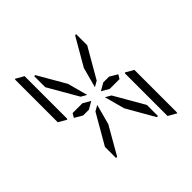

<svg xmlns="http://www.w3.org/2000/svg" viewBox="-243 -1151 1301 1301"><g transform="rotate(-45 408.0 -500.0)"><path d="M371 -452 332 -307 218 -108H207V-214L331 -429ZM99 -558V-959Q99 -968 101 -972L161 -938V-928V-892V-866V-735V-548V-531L157 -525ZM659 -475 717 -442V-41Q717 -32 715 -28L655 -62V-70V-82V-108V-134V-265V-450V-469ZM253 -469 197 -502 214 -531H308L362 -500L308 -469ZM331 -571 207 -786V-892H217L332 -693L371 -548ZM508 -531H563L619 -498L602 -469H508L454 -500ZM485 -429 609 -214V-108H598L484 -307L445 -452ZM445 -548 484 -693 599 -892H609V-786L485 -571Z"/></g></svg>

Font: DSEG14 Modern Mini
Style: Light
Weight: 300
Designer: Keshikan(Twitter:@keshinomi_88pro)
Version: Version 0.46